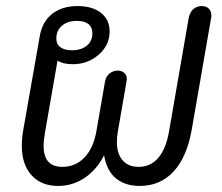

<svg xmlns="http://www.w3.org/2000/svg" viewBox="-20 -604 732 634"><path d="M52 -123Q52 -148 57 -176L111 -483Q119 -532 152 -558Q185 -584 236 -584Q285 -584 313.5 -561.5Q342 -539 342 -500Q342 -455 306 -423.5Q270 -392 220 -392Q188 -392 170 -404L129 -169Q124 -141 124 -122Q124 -53 186 -53Q229 -53 258.5 -83.5Q288 -114 298 -169L327 -336Q330 -352 342 -361.5Q354 -371 369 -371Q383 -371 392 -361.5Q401 -352 398 -336L369 -169Q366 -153 366 -135Q366 -96 385 -74.5Q404 -53 438 -53Q477 -53 502.5 -82.5Q528 -112 538 -169L603 -544Q607 -564 618.5 -574Q630 -584 646 -584Q661 -584 669.5 -575.5Q678 -567 678 -553Q678 -547 677 -544L613 -175Q597 -85 553 -37.5Q509 10 441 10Q394 10 363.5 -14.5Q333 -39 324 -90H323Q298 -42 258.5 -16Q219 10 172 10Q116 10 84 -25.5Q52 -61 52 -123ZM285 -494Q285 -514 272 -524.5Q259 -535 234 -535Q203 -535 184.5 -519Q166 -503 166 -477Q166 -458 179.5 -448Q193 -438 217 -438Q248 -438 266.5 -453Q285 -468 285 -494Z"/></svg>

Font: Kodchasan
Style: Italic
Weight: 400
Italic angle: -10°
Version: Version 1.000; ttfautohint (v1.6)